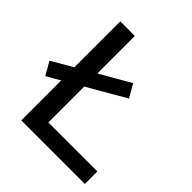

<svg xmlns="http://www.w3.org/2000/svg" viewBox="-222 -836 967 967"><g transform="rotate(45 261.0 -352.5)"><path d="M82 0V-705H186V-89H535V0ZM10 -243 -30 -313 348 -531 388 -461Z"/></g></svg>

Font: Nunito Sans 12pt ExtraLight 12pt SemiBold
Style: Regular
Weight: 600
Version: Version 3.101;gftools[0.9.27]